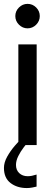

<svg xmlns="http://www.w3.org/2000/svg" viewBox="-20 -735 278 973"><path d="M116.2 218Q66.6 218 33.3 192.4Q0 166.8 0 116Q0 88.2 16.5 58.7Q33 29.2 55.2 3.6Q77.4 -22 94.9 -38.9Q112.4 -55.8 115.4 -58L144.4 -39.6Q142 -37 128.9 -22.8Q115.8 -8.6 100 12.1Q84.2 32.8 72.6 56.1Q61 79.4 61 100.8Q61 126.8 77.6 142.4Q94.2 158 120.4 158Q130.6 158 141.8 155.8Q153 153.6 165.4 149.6V210.6Q157.8 212.8 143.3 215.4Q128.8 218 116.2 218ZM73 0V-510H165.8V0ZM119.6 -591.4Q94.6 -591.4 76.1 -609.9Q57.6 -628.4 57.6 -653.4Q57.6 -678.8 76.1 -697.1Q94.6 -715.4 119.6 -715.4Q145 -715.4 163.3 -697.1Q181.6 -678.8 181.6 -653.4Q181.6 -628.4 163.3 -609.9Q145 -591.4 119.6 -591.4Z"/></svg>

Font: MuseoModerno Thin
Style: Regular
Weight: 100
Designer: Pablo Cosgaya, Héctor Gatti, Marcela Romero, and the Authors of The MuseoModerno Project.
Foundry: Omnibus-Type Team
Version: Version 1.003